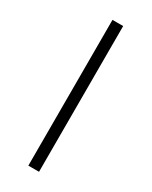

<svg xmlns="http://www.w3.org/2000/svg" viewBox="-148 -569 479 607"><g transform="rotate(30 91.5 -266.0)"><path d="M72 0V-532H111V0Z"/></g></svg>

Font: Georama ExtraLight
Style: Regular
Weight: 250
Version: Version 1.001